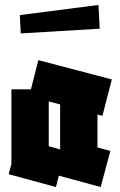

<svg xmlns="http://www.w3.org/2000/svg" viewBox="-20 -753 487 776"><path d="M206 3 15 -49 26 -90V-392H105L135 -510L432 -432L394 -285L374 -290V-157L426 -143L387 3L218 -43ZM177 -162 223 -149V-150V-331L177 -343ZM64 -618 60 -692 378 -733 383 -637Z"/></svg>

Font: Blaka Ink
Style: Regular
Weight: 400
Designer: Mohamed Gaber
Foundry: Kief Type Foundry
Version: Version 1.003; ttfautohint (v1.8.4.7-5d5b)